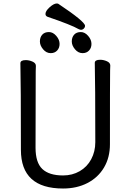

<svg xmlns="http://www.w3.org/2000/svg" viewBox="-20 -1058 750 1102"><path d="M342 24Q100 24 100 -198Q100 -575 97 -695Q97 -713 128 -713Q147 -713 166.5 -704.5Q186 -696 186 -680Q186 -662 185 -649Q184 -584 184 -210Q184 -125 223 -88Q262 -51 342 -51Q395 -51 437.5 -75.5Q480 -100 503.5 -144Q527 -188 527 -242Q527 -580 524 -697Q524 -715 555 -715Q574 -715 593.5 -706.5Q613 -698 613 -682Q613 -666 612 -654Q611 -594 611 -230Q611 -154 577 -96.5Q543 -39 482 -7.5Q421 24 342 24ZM454 -753Q429 -753 410.5 -775Q392 -797 392 -820Q392 -844 405.5 -859Q419 -874 444 -874Q467 -874 486 -852Q505 -830 505 -806Q505 -783 491 -768Q477 -753 454 -753ZM271 -753Q246 -753 227.5 -775Q209 -797 209 -820Q209 -844 222.5 -859Q236 -874 261 -874Q284 -874 303 -852Q322 -830 322 -806Q322 -783 308 -768Q294 -753 271 -753ZM445 -887Q439 -887 431 -891Q390 -915 252 -962Q241 -967 241 -978Q241 -995 265 -1016.5Q289 -1038 306 -1038Q311 -1038 315 -1036Q468 -934 468 -910Q468 -901 461 -894Q454 -887 445 -887Z"/></svg>

Font: ToneOZ-Pinyin-WenKai-Medium
Style: Medium
Weight: 700
Designer: Fontworks Inc.
Foundry: ToneOZ
Version: Version 0.240331